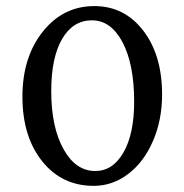

<svg xmlns="http://www.w3.org/2000/svg" viewBox="-20 -602 605 631"><path d="M288.1 8.8Q183.1 8.8 118.4 -72.3Q53.7 -153.3 53.7 -284.2Q53.7 -414.1 120.6 -498Q187.5 -582 290 -582Q388.7 -582 450.7 -501.5Q512.7 -420.9 512.7 -291Q512.7 -208 482.9 -138.9Q453.1 -69.8 401.6 -30.5Q350.1 8.8 288.1 8.8ZM293 -40Q351.1 -40 386 -101.3Q420.9 -162.6 420.9 -267.6Q420.9 -390.6 382.8 -462.9Q344.7 -535.2 282.2 -535.2Q219.7 -535.2 184.1 -473.9Q148.4 -412.6 148.4 -302.7Q148.4 -184.6 188.5 -112.3Q228.5 -40 293 -40Z"/></svg>

Font: Crimson Pro
Style: Regular
Weight: 400
Designer: Jacques Le Bailly
Foundry: Baron von Fonthausen
Version: Version 1.003